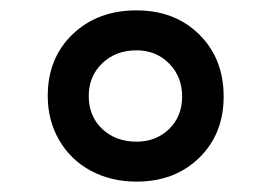

<svg xmlns="http://www.w3.org/2000/svg" viewBox="-20 -526 522 370"><path d="M243 -506Q317 -506 364 -459.5Q411 -413 411 -340Q411 -268 364 -222Q317 -176 243 -176Q194 -176 155 -197Q116 -218 94 -256Q72 -294 72 -341Q72 -414 120 -460Q168 -506 243 -506ZM243 -429Q203 -429 177 -404Q151 -379 151 -341Q151 -302 177 -277.5Q203 -253 243 -253Q281 -253 306 -277.5Q331 -302 331 -340Q331 -378 306 -403.5Q281 -429 243 -429Z"/></svg>

Font: Fz Poppins SemBd
Style: Regular
Weight: 600
Designer: Ninad Kale (Devanagari), Jonny Pinhorn (Latin)
Foundry: Indian Type Foundry
Version: Vit hóa bi Vntype.Com & FontZin.Com